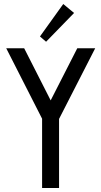

<svg xmlns="http://www.w3.org/2000/svg" viewBox="-20 -942 505 962"><path d="M11.2 0ZM296.9 -921.9 351.1 -877 210.9 -732.9 180.2 -759.3ZM233.9 -439 367.2 -700.2H457L275.9 -346.2V0H190.9V-347.2L11.2 -700.2H101.1Z"/></svg>

Font: Pfennig
Style: Medium
Weight: 500
Version: Version 20120410 ; ttfautohint (v0.8)